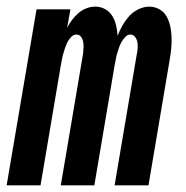

<svg xmlns="http://www.w3.org/2000/svg" viewBox="-41 -558 561 578"><path d="M-21 0 69 -530H171L161 -474Q167 -486 175.5 -497.5Q184 -509 195 -518.5Q206 -528 219 -533Q232 -538 246 -538Q262 -538 275.5 -530.5Q289 -523 297 -510Q305 -497 308.5 -481.5Q312 -466 313 -450Q319 -466 327.5 -481Q336 -496 347.5 -509Q359 -522 375.5 -530Q392 -538 408 -538Q425 -538 439 -530Q453 -522 460.5 -508.5Q468 -495 471.5 -479Q475 -463 475.5 -446Q476 -429 474.5 -412.5Q473 -396 470 -379L406 0H304L371 -396Q373 -405 373.5 -414Q374 -423 372.5 -431.5Q371 -440 365.5 -447Q360 -454 351 -454Q343 -454 336 -446.5Q329 -439 324.5 -431Q320 -423 317 -414Q314 -405 311.5 -396.5Q309 -388 307.5 -379Q306 -370 304 -361L243 0H142L209 -396Q210 -405 210.5 -414Q211 -423 209.5 -431.5Q208 -440 203 -447Q198 -454 189 -454Q180 -454 173 -446.5Q166 -439 162 -431Q158 -423 155 -414Q152 -405 149.5 -396.5Q147 -388 145.5 -379Q144 -370 142 -361L81 0Z"/></svg>

Font: iosevka_custom_sans_ss08 Heavy
Style: Italic
Weight: 900
Italic angle: -10°
Designer: Belleve Invis
Foundry: Belleve Invis
Version: Version 10.3.0; ttfautohint (v1.8.3)